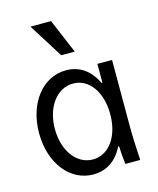

<svg xmlns="http://www.w3.org/2000/svg" viewBox="-122 -902 823 998"><g transform="rotate(-15 290.0 -403.5)"><path d="M417 -97H422C423 -65 426 -34 430 0H510C506 -63 503 -129 503 -180V-540H424V-439H419C386 -510 330 -550 257 -550C131 -550 38 -431 38 -270C38 -108 131 10 256 10C329 10 384 -29 417 -97ZM421 -270C421 -150 360 -66 274 -66C186 -66 123 -153 123 -270C123 -387 187 -474 275 -474C361 -474 421 -390 421 -270ZM327 -632 249 -817H138L254 -632Z"/></g></svg>

Font: CommitMono-dimboump
Style: Regular
Weight: 400
Monospace: yes
Designer: Eigil Nikolajsen
Foundry: Eigil Nikolajsen
Version: Version 1.143